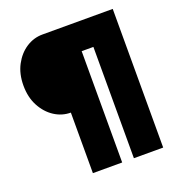

<svg xmlns="http://www.w3.org/2000/svg" viewBox="-129 -817 858 924"><g transform="rotate(-20 300.0 -355.0)"><path d="M190 0V-310Q145 -310 106.5 -335Q68 -360 44 -405Q20 -450 20 -510Q20 -570 44 -615Q68 -660 106.5 -685Q145 -710 190 -710H550V0H400V-570H340V0Z"/></g></svg>

Font: Geist Mono UltraBlack
Style: Regular
Weight: 900
Monospace: yes
Designer: Basement.studio, Andrés Briganti, Mateo Zaragoza
Foundry: Basement.studio, Vercel, Andrés Briganti, Guido Ferreyra, Mateo Zaragoza
Version: Version 1.400; ttfautohint (v1.8.4.7-5d5b)